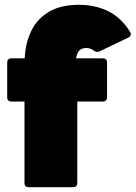

<svg xmlns="http://www.w3.org/2000/svg" viewBox="-20 -780 565 800"><path d="M100 0Q82 0 82 -18V-357H28Q10 -357 10 -375V-519Q10 -537 28 -537H83Q86 -602 111 -652.5Q136 -703 185 -731.5Q234 -760 309 -760Q376 -760 430.5 -733.5Q485 -707 522 -647Q531 -632 514 -623L395 -566Q381 -560 370 -570Q357 -580 339 -580Q303 -580 297 -537H408Q426 -537 426 -519V-375Q426 -357 408 -357H302V-18Q302 0 284 0Z"/></svg>

Font: LINE Seed Sans App Heavy
Style: Regular
Weight: 900
Designer: LINE VX Design & Dalton Maag Ltd & Sandoll Inc
Foundry: Dalton Maag Ltd
Version: Version 1.003